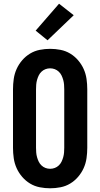

<svg xmlns="http://www.w3.org/2000/svg" viewBox="-20 -1006 540 1034"><path d="M250 8Q222 8 194 2.5Q166 -3 142 -17.5Q118 -32 99.5 -53.5Q81 -75 69.5 -100.5Q58 -126 54 -154Q50 -182 50 -210V-525Q50 -553 54 -581Q58 -609 69.5 -634.5Q81 -660 99.5 -681.5Q118 -703 142 -717.5Q166 -732 194 -737.5Q222 -743 250 -743Q278 -743 306 -737.5Q334 -732 358 -717.5Q382 -703 400.5 -681.5Q419 -660 430.5 -634.5Q442 -609 446 -581Q450 -553 450 -525V-210Q450 -182 446 -154Q442 -126 430.5 -100.5Q419 -75 400.5 -53.5Q382 -32 358 -17.5Q334 -3 306 2.5Q278 8 250 8ZM250 -97Q263 -97 275 -101.5Q287 -106 296.5 -115Q306 -124 311.5 -135.5Q317 -147 320.5 -159.5Q324 -172 325 -185Q326 -198 326 -210V-525Q326 -537 325 -550Q324 -563 320.5 -575.5Q317 -588 311.5 -599.5Q306 -611 296.5 -620Q287 -629 275 -633.5Q263 -638 250 -638Q237 -638 225 -633.5Q213 -629 203.5 -620Q194 -611 188.5 -599.5Q183 -588 179.5 -575.5Q176 -563 175 -550Q174 -537 174 -525V-210Q174 -198 175 -185Q176 -172 179.5 -159.5Q183 -147 188.5 -135.5Q194 -124 203.5 -115Q213 -106 225 -101.5Q237 -97 250 -97ZM236 -789 172 -841 298 -986 377 -924Z"/></svg>

Font: Iosevka Extrabold
Style: Regular
Weight: 800
Monospace: yes
Designer: Belleve Invis
Foundry: Belleve Invis
Version: Version 32.5.0; ttfautohint (v1.8.4)